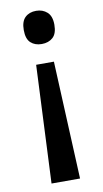

<svg xmlns="http://www.w3.org/2000/svg" viewBox="-84 -584 432 809"><g transform="rotate(-10 131.5 -180.0)"><path d="M197 -473Q197 -435 178.5 -418.5Q160 -402 131 -402Q102 -402 84 -418.5Q66 -435 66 -473Q66 -510 84 -527Q102 -544 131 -544Q159 -544 178 -527Q197 -510 197 -473ZM92 -320H168L191 184H69Z"/></g></svg>

Font: Noto Sans Sinhala UI SemiCondensed Medium
Style: Regular
Weight: 500
Width: 4
Designer: Jelle Bosma - Monotype Design Team
Foundry: Monotype Imaging Inc.
Version: Version 2.006; ttfautohint (v1.8.4.7-5d5b)